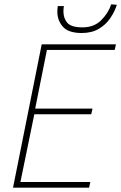

<svg xmlns="http://www.w3.org/2000/svg" viewBox="-20 -864 558 884"><path d="M40 0 172 -660H514L508 -634H196L142 -364H406L400 -338H138L74 -26H396L390 0ZM356 -712Q295 -712 269.5 -741Q244 -770 244 -810Q244 -816 244.5 -821.5Q245 -827 246 -836H274Q273 -827 272.5 -822.5Q272 -818 272 -812Q272 -779 290.5 -758.5Q309 -738 360 -738Q413 -738 446 -771Q479 -804 492 -844L518 -842Q508 -810 487.5 -780Q467 -750 434.5 -731Q402 -712 356 -712Z"/></svg>

Font: Source Sans 3 VF
Style: Italic
Weight: 200
Italic angle: -11°
Designer: Paul D. Hunt
Foundry: Adobe Systems Incorporated
Version: Version 3.042;hotconv 1.0.118;makeotfexe 2.5.65603